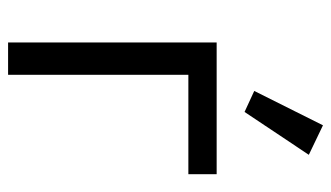

<svg xmlns="http://www.w3.org/2000/svg" viewBox="-192 -627 819 475"><g transform="rotate(90 217.5 -389.5)"><path d="M85 -516H411V-446H165V0H85ZM257 -585 205 -609 290 -779 363 -744Z"/></g></svg>

Font: IBM Plex Sans
Style: Regular
Weight: 400
Designer: Mike Abbink, Paul van der Laan, Pieter van Rosmalen
Foundry: Bold Monday
Version: Version 3.005